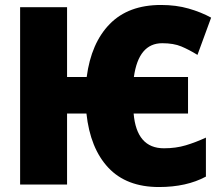

<svg xmlns="http://www.w3.org/2000/svg" viewBox="-20 -743 870 773"><path d="M620 10Q731 10 809 -32V-189Q768 -170 728 -158Q688 -146 640 -146Q530 -146 518 -286H737V-433H519Q538 -569 633 -569Q679 -569 710 -556Q741 -543 775 -522L830 -672Q790 -694 739.5 -708.5Q689 -723 628 -723Q497 -723 422 -646.5Q347 -570 329 -433H250V-714H61V0H250V-286H328Q343 -146 416 -68Q489 10 620 10Z"/></svg>

Font: Noto Sans Display SemiCondensed Black
Style: Regular
Weight: 900
Width: 4
Designer: Monotype Design Team
Foundry: Monotype Imaging Inc.
Version: Version 1.900